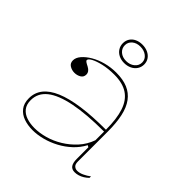

<svg xmlns="http://www.w3.org/2000/svg" viewBox="-196 -860 1018 1018"><g transform="rotate(45 313.0 -351.5)"><path d="M302 -515Q353 -515 388.5 -500Q424 -485 447 -454Q470 -423 480.5 -375Q491 -327 491 -262V-37Q491 -17 500.5 -8.5Q510 0 523 0Q540 0 559.5 -9Q579 -18 596 -31V-20Q585 -9 572 -1Q559 7 545.5 11Q532 15 519 15Q497 15 487 0.5Q477 -14 477 -43Q477 -76 477 -91.5Q477 -107 477 -114.5Q477 -122 477 -130L467 -136Q448 -100 418 -72Q388 -44 351.5 -24.5Q315 -5 276.5 5Q238 15 203 15Q167 15 137 4.5Q107 -6 88.5 -29.5Q70 -53 70 -91Q70 -176 171 -219Q272 -262 477 -262Q477 -344 459.5 -396.5Q442 -449 403.5 -474.5Q365 -500 302 -500Q256 -500 220 -491.5Q184 -483 164 -472Q144 -461 144 -451Q144 -447 150 -442.5Q156 -438 172 -430Q197 -417 197 -395Q197 -376 181 -366.5Q165 -357 145 -357Q126 -357 109.5 -367Q93 -377 93 -398Q93 -419 110.5 -439.5Q128 -460 157.5 -477.5Q187 -495 224.5 -505Q262 -515 302 -515ZM477 -248Q346 -248 258.5 -230.5Q171 -213 127.5 -178.5Q84 -144 84 -91Q84 -58 100 -38Q116 -18 143 -9Q170 0 203 0Q240 0 281 -11.5Q322 -23 360.5 -46.5Q399 -70 430 -104Q461 -138 477 -183ZM295 -718Q318 -718 336.5 -709.5Q355 -701 365.5 -685.5Q376 -670 376 -650Q376 -630 365.5 -614Q355 -598 336.5 -589Q318 -580 295 -580Q272 -580 254 -589Q236 -598 226 -614Q216 -630 216 -650Q216 -670 226 -685.5Q236 -701 254 -709.5Q272 -718 295 -718ZM295 -703Q267 -703 249 -688Q231 -673 231 -650Q231 -626 249 -610.5Q267 -595 295 -595Q323 -595 342 -610.5Q361 -626 361 -650Q361 -673 342 -688Q323 -703 295 -703Z"/></g></svg>

Font: Kalnia Thin Thin
Style: Regular
Weight: 250
Version: Version 1.105